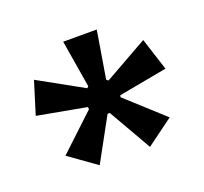

<svg xmlns="http://www.w3.org/2000/svg" viewBox="-70 -779 514 484"><g transform="rotate(-20 187.0 -537.0)"><path d="M122 -375 49 -427 145 -517 144 -523 13 -547 40 -634 159 -568 163 -572 142 -699H232L211 -572L216 -568L333 -634L361 -547L231 -523L230 -518L329 -428L257 -375L191 -490H185Z"/></g></svg>

Font: Bricolage Grotesque 17pt
Style: Regular
Weight: 400
Version: Version 1.001;gftools[0.9.33.dev8+g029e19f]